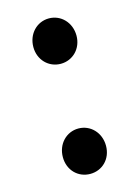

<svg xmlns="http://www.w3.org/2000/svg" viewBox="-91 -596 480 662"><g transform="rotate(-15 149.0 -264.5)"><path d="M149 -380C192 -380 226 -414 226 -460C226 -507 192 -542 149 -542C106 -542 72 -507 72 -460C72 -414 106 -380 149 -380ZM149 13C192 13 226 -20 226 -67C226 -114 192 -149 149 -149C106 -149 72 -114 72 -67C72 -20 106 13 149 13Z"/></g></svg>

Font: Noto Sans CJK KR Medium
Style: Regular
Weight: 500
Designer: Ryoko NISHIZUKA (kana & ideographs); Paul D. Hunt (Latin, Greek & Cyrillic); Wenlong ZHANG (bopomofo); Sandoll Communica
Foundry: Adobe Systems Incorporated
Version: Version 1.004;PS 1.004;hotconv 1.0.82;makeotf.lib2.5.63406